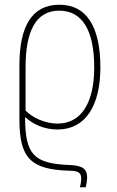

<svg xmlns="http://www.w3.org/2000/svg" viewBox="-20 -557 493 811"><path d="M317 234H342C345 225 348 203 348 192C348 157 329 142 274 140C124 134 86 97 86 -61H88C120 -32 167 -10 223 -10C342 -10 404 -112 404 -272C404 -447 344 -537 231 -537C114 -537 62 -445 62 -281V-53C62 110 109 159 271 164C313 164 323 175 323 196C323 210 320 227 317 234ZM223 -35C170 -35 117 -60 88 -90V-273C88 -421 129 -512 230 -512C328 -512 378 -428 378 -272C378 -124 324 -35 223 -35Z"/></svg>

Font: Noto Sans Condensed Thin
Style: Regular
Weight: 100
Width: 3
Designer: Monotype Design Team
Foundry: Monotype Imaging Inc.
Version: Version 2.013